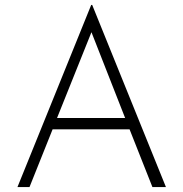

<svg xmlns="http://www.w3.org/2000/svg" viewBox="-20 -761 746 781"><path d="M600 0H655L355 -741H351L51 0H100L194 -235H507ZM212 -281 352 -630 489 -281Z"/></svg>

Font: Sulaf Light
Style: Regular
Weight: 300
Designer: Bandar Raffah (Arabic) and Santiago Orozco (Latin)
Foundry: Caramella and Typemade
Version: Version 1.005;PS 001.005;hotconv 1.0.88;makeotf.lib2.5.64775